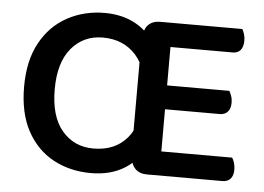

<svg xmlns="http://www.w3.org/2000/svg" viewBox="-48 -685 1047 762"><g transform="rotate(5 476.0 -304.0)"><path d="M494 -396H611V-7Q604 -5 591 -2Q578 1 562 1Q532 1 515 -16.5Q498 -34 498 -62L494 -107ZM611 -213 494 -214V-502L498 -544Q498 -573 515 -590Q532 -607 562 -607Q578 -607 591 -604Q604 -601 611 -599ZM557 -263V-358H859Q863 -351 867.5 -339Q872 -327 872 -312Q872 -288 860.5 -275.5Q849 -263 829 -263ZM562 1V-95H893Q898 -88 902 -75.5Q906 -63 906 -48Q906 -24 894.5 -11.5Q883 1 863 1ZM562 -511V-607H889Q893 -600 897 -588Q901 -576 901 -562Q901 -537 890 -524Q879 -511 859 -511ZM593 -304Q593 -201 563 -129.5Q533 -58 476.5 -21.5Q420 15 340 15Q256 15 189.5 -21Q123 -57 84.5 -128Q46 -199 46 -304Q46 -408 85 -479Q124 -550 191 -586.5Q258 -623 340 -623Q397 -623 443 -603.5Q489 -584 523 -545Q557 -506 575 -446Q593 -386 593 -304ZM523 -304Q523 -414 473 -469.5Q423 -525 341 -525Q264 -525 216 -468Q168 -411 168 -304Q168 -196 216 -139.5Q264 -83 341 -83Q427 -83 475 -139.5Q523 -196 523 -304Z"/></g></svg>

Font: BalooTamma2SemiBold
Style: Regular
Weight: 600
Designer: Divya Kowshik, Shuchita Grover and Ek Type
Foundry: Ek Type
Version: Version 1.700